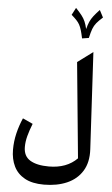

<svg xmlns="http://www.w3.org/2000/svg" viewBox="-79 -1134 840 1434"><g transform="rotate(5 341.5 -417.0)"><path d="M545.9 -870.1 495.6 -862.3Q487.8 -899.4 480.7 -923.1Q473.6 -946.8 464.4 -963.6Q455.1 -980.5 440.4 -995.8Q425.8 -1011.2 402.8 -1031.2L431.2 -1085.4Q459 -1056.2 475.6 -1034.9Q492.2 -1013.7 502.2 -991Q512.2 -968.3 520 -934.6Q528.3 -967.8 538.3 -990.2Q548.3 -1012.7 564.9 -1034.2Q581.5 -1055.7 609.4 -1085.4L637.7 -1031.2Q607.4 -1004.4 591.1 -984.4Q574.7 -964.4 565.2 -939Q555.7 -913.6 545.9 -870.1ZM588.9 -768.1 628.9 -43Q634.3 54.7 594 120.1Q553.7 185.5 479 218Q404.3 250.5 306.2 250.5Q218.3 250.5 162.6 219.7Q106.9 189 80.6 134.8Q54.2 80.6 54.2 10.3Q54.2 -52.2 68.6 -112.3Q83 -172.4 107.9 -229L183.6 -194.3Q163.1 -142.6 151.9 -100.1Q140.6 -57.6 140.6 -18.1Q140.6 51.3 190.9 81.8Q241.2 112.3 331.1 112.3Q465.3 112.3 543.5 32.7L474.1 -683.1Z"/></g></svg>

Font: Pinar SemiBold
Style: Regular
Weight: 600
Designer: Amin Abedi
Version: Version 3.000